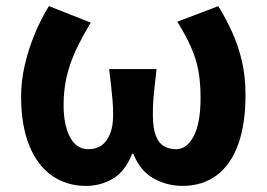

<svg xmlns="http://www.w3.org/2000/svg" viewBox="-20 -594 873 628"><path d="M261 14Q198 14 150 -19.5Q102 -53 75.5 -118.5Q49 -184 49 -280Q49 -329 61 -381Q73 -433 93.5 -482.5Q114 -532 140 -574L277 -520Q249 -474 229 -431.5Q209 -389 198.5 -345Q188 -301 188 -251Q188 -185 209 -145.5Q230 -106 269 -106Q294 -106 311.5 -118Q329 -130 339.5 -155Q350 -180 350 -219Q350 -245 348 -266.5Q346 -288 343.5 -312.5Q341 -337 337 -368H492Q489 -337 486 -312.5Q483 -288 481.5 -266.5Q480 -245 480 -219Q480 -177 489 -152Q498 -127 515.5 -116.5Q533 -106 556 -106Q591 -106 613.5 -148.5Q636 -191 636 -274Q636 -323 629 -362Q622 -401 605 -439.5Q588 -478 560 -523L694 -574Q720 -532 740 -487.5Q760 -443 771.5 -393Q783 -343 783 -283Q783 -188 759 -121.5Q735 -55 688.5 -20.5Q642 14 577 14Q527 14 483 -10Q439 -34 416 -91H412Q390 -34 350 -10Q310 14 261 14Z"/></svg>

Font: Farlight84_Sys_V01
Style: Bold
Weight: 700
Designer: Monotype Design Team, Nadine Chahine and Nizar Qandah
Foundry: Monotype Imaging Inc.
Version: Version 2.004;October 31, 2024;FontCreator 14.0.0.2814 64-bi